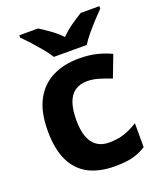

<svg xmlns="http://www.w3.org/2000/svg" viewBox="-143 -856 800 956"><g transform="rotate(-20 257.0 -378.0)"><path d="M300 10Q219 10 162 -19.5Q105 -49 75 -111Q45 -173 45 -270Q45 -370 79 -433Q113 -496 173.5 -526Q234 -556 313 -556Q369 -556 410.5 -545Q452 -534 483 -519L439 -404Q404 -418 373.5 -427Q343 -436 313 -436Q274 -436 248 -417.5Q222 -399 209.5 -362.5Q197 -326 197 -271Q197 -217 210.5 -181.5Q224 -146 250 -128.5Q276 -111 313 -111Q360 -111 396 -123.5Q432 -136 466 -158V-31Q432 -9 394.5 0.5Q357 10 300 10ZM200 -606Q186 -629 163.5 -656Q141 -683 117.5 -709Q94 -735 75 -753V-766H174Q200 -750 230 -728.5Q260 -707 286 -680Q312 -707 343 -728.5Q374 -750 400 -766H499V-753Q481 -735 457 -709Q433 -683 410.5 -656Q388 -629 374 -606Z"/></g></svg>

Font: Noto Sans Kannada
Style: Regular
Weight: 400
Designer: Jelle Bosma - Monotype Design Team
Foundry: Monotype Imaging Inc.
Version: Version 2.003